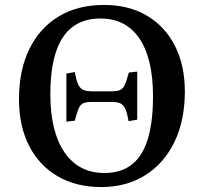

<svg xmlns="http://www.w3.org/2000/svg" viewBox="-20 -744 817 778"><path d="M390 14Q289 14 214 -29.5Q139 -73 98 -153Q57 -233 57 -342Q57 -460 99 -545.5Q141 -631 218 -677.5Q295 -724 402 -724Q501 -724 574.5 -681Q648 -638 688.5 -559Q729 -480 729 -373Q729 -256 687 -169Q645 -82 568.5 -34Q492 14 390 14ZM403 -43Q503 -43 551.5 -119Q600 -195 600 -353Q600 -507 545 -588Q490 -669 387 -669Q184 -669 184 -363Q184 -210 241.5 -126.5Q299 -43 403 -43ZM249 -251V-446L283 -452Q289 -419 296.5 -402.5Q304 -386 317 -380Q330 -374 354 -374H430Q454 -374 466 -379Q478 -384 485.5 -400Q493 -416 502 -450L536 -454V-259L501 -253Q495 -287 487.5 -303.5Q480 -320 467 -325.5Q454 -331 430 -331H354Q331 -331 318.5 -326Q306 -321 299 -305Q292 -289 283 -255Z"/></svg>

Font: Literata 36pt Medium
Style: Regular
Weight: 500
Designer: Latin by Veronika Burian and Jose Scaglione. Greek by Irene Vlachou. Cyrillic by Vera Evstafieva.
Foundry: TypeTogether
Version: Version 3.002